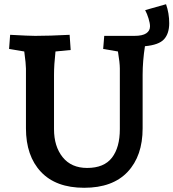

<svg xmlns="http://www.w3.org/2000/svg" viewBox="-20 -875 822 910"><path d="M103 -267V-550Q103 -571 95 -631L23 -643L28 -710Q118 -705 147 -705Q213 -705 310 -710L315 -638L243 -631Q236 -568 236 -520V-263Q236 -181 277 -130Q318 -79 393 -79Q473 -79 510.5 -127.5Q548 -176 548 -263V-550Q548 -577 539 -631L469 -643L474 -705H582H617Q655 -705 673 -717Q691 -729 691 -750Q691 -765 684 -787.5Q677 -810 668 -827L767 -855Q782 -812 782 -765Q782 -716 757.5 -689Q733 -662 667 -656Q656 -585 656 -520V-267Q656 -136 585 -60.5Q514 15 379 15Q245 15 174 -60.5Q103 -136 103 -267Z"/></svg>

Font: Andada Pro
Style: Bold
Weight: 700
Designer: Carolina Giovagnoli
Foundry: Huerta Tipografica
Version: Version 3.005; ttfautohint (v1.8.4)